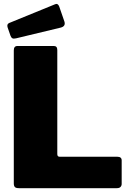

<svg xmlns="http://www.w3.org/2000/svg" viewBox="-20 -982 683 1002"><path d="M52 -719Q52 -742 71 -742H261Q279 -742 279 -721V-178Q279 -164 291 -164H592Q615 -164 615 -145V-22Q615 -13 609 -6.5Q603 0 590 0H79Q63 0 57.5 -6Q52 -12 52 -25V-719ZM289 -948 316 -870Q324 -845 297 -838L64 -782Q51 -779 45 -782Q39 -785 35 -795L20 -838Q14 -856 28 -862L268 -960Q282 -966 289 -948Z"/></svg>

Font: Libre Franklin Thin Black
Style: Regular
Weight: 900
Version: Version 3.000